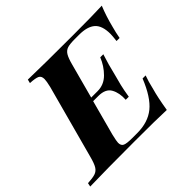

<svg xmlns="http://www.w3.org/2000/svg" viewBox="-185 -792 975 975"><g transform="rotate(-45 302.5 -304.0)"><path d="M648 -608Q626 -554 611 -494Q602 -462 596 -428H574Q578 -462 578 -475Q578 -535 549.5 -560Q521 -585 462 -585H431Q396 -585 378.5 -579.5Q361 -574 350.5 -557Q340 -540 330 -502L280 -316H326Q372 -316 405.5 -349.5Q439 -383 457 -428H479Q462 -377 445 -306Q438 -281 431.5 -254.5Q425 -228 418 -184H396Q399 -231 381 -263.5Q363 -296 311 -296H274L223 -106Q214 -68 214 -57Q214 -36 228.5 -29.5Q243 -23 281 -23H318Q395 -23 444.5 -63Q494 -103 533 -200H555Q543 -168 533 -124Q520 -79 507 0Q439 -3 278 -3Q65 -3 -43 0L-39 -20Q-3 -22 15 -28Q33 -34 43.5 -51Q54 -68 64 -106L171 -502Q179 -536 179 -550Q179 -572 164.5 -579Q150 -586 112 -588L117 -608Q224 -605 437 -605Q584 -605 648 -608Z"/></g></svg>

Font: Playfair Display SC
Style: Bold Italic
Weight: 700
Italic angle: -14°
Designer: Claus Eggers Sørensen
Foundry: Claus Eggers Sørensen
Version: Version 1.200; ttfautohint (v1.6)